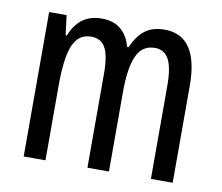

<svg xmlns="http://www.w3.org/2000/svg" viewBox="-65 -625 813 703"><g transform="rotate(10 341.0 -273.5)"><path d="M493 -547Q619 -547 619 -360V0H538V-345Q538 -415 521 -445Q504 -475 470 -475Q422 -475 402 -429.5Q382 -384 382 -296V0H302V-348Q302 -417 285.5 -446Q269 -475 234 -475Q198 -475 179 -450.5Q160 -426 153 -382Q146 -338 146 -281V0H65V-537H130L139 -464H144Q176 -547 259 -547Q305 -547 332 -523Q359 -499 368 -461H374Q393 -505 421 -526Q449 -547 493 -547Z"/></g></svg>

Font: Noto Sans Malayalam ExtraCondensed
Style: Regular
Weight: 400
Width: 2
Designer: Jelle Bosma - Monotype Design Team
Foundry: Monotype Imaging Inc.
Version: Version 2.104; ttfautohint (v1.8.4.7-5d5b)